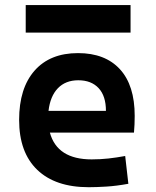

<svg xmlns="http://www.w3.org/2000/svg" viewBox="-20 -740 626 769"><path d="M335.4 9.8Q201.7 9.8 129.2 -59.8Q56.6 -129.4 56.6 -259.8Q56.6 -386.7 118.4 -457Q180.2 -527.3 292.5 -527.3Q400.9 -527.3 460.2 -462.9Q519.5 -398.4 519.5 -275.9Q519.5 -240.7 516.6 -209H179.7Q209 -101.6 347.2 -101.6Q381.3 -101.6 414.3 -105.2Q447.3 -108.9 481.4 -115.2L494.1 -3.9Q445.8 4.9 406 7.3Q366.2 9.8 335.4 9.8ZM174.3 -295.9H404.3Q404.3 -355.5 375 -387Q345.7 -418.5 293.5 -418.5Q242.7 -418.5 211.9 -386.7Q181.2 -355 174.3 -295.9ZM83 -609.4V-719.7H502.9V-609.4Z"/></svg>

Font: CaskaydiaCove NF SemiBold
Style: Regular
Weight: 600
Designer: Aaron Bell
Foundry: Saja Typeworks
Version: Version 2111.001; VTT 6.35;Nerd Fonts 3.2.1